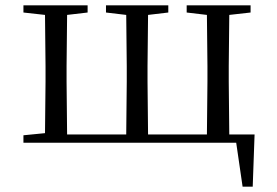

<svg xmlns="http://www.w3.org/2000/svg" viewBox="-20 -536 1040 721"><path d="M68 0H867L891 165H929L936 -31H841L839 -229V-288L841 -480L921 -489V-516H681V-489L757 -480L759 -288V-229L757 -31H536L534 -229V-288L536 -480L612 -489V-516H378V-489L454 -480L456 -288V-229L454 -31H232L230 -229V-288L232 -480L309 -489V-516H68V-489L149 -480L151 -288V-229L149 -36L68 -28Z"/></svg>

Font: Harano Aji Mincho
Style: Regular
Weight: 400
Foundry: Masamichi Hosoda
Version: HaranoAjiMincho-Regular version 20230610;ttx 4.39.4